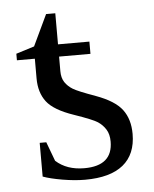

<svg xmlns="http://www.w3.org/2000/svg" viewBox="-45 -602 513 640"><g transform="rotate(-5 211.0 -282.0)"><path d="M163.6 -369.1Q163.6 -346.7 173.3 -332Q183.1 -317.4 199.5 -307.4Q215.8 -297.4 274.4 -276.4Q337.4 -253.4 361.3 -221.2Q385.3 -189 385.3 -140.1Q385.3 -71.8 342 -36.6Q298.8 -1.5 214.4 -1.5Q180.2 -1.5 138.9 -8.5Q97.7 -15.6 74.2 -24.4V-137.2H96.2L120.1 -73.2Q156.7 -40 215.3 -40Q310.1 -40 310.1 -121.1Q310.1 -145.5 300 -161.6Q290 -177.7 273.7 -188.5Q257.3 -199.2 196.3 -220.2Q129.9 -242.7 106.2 -273.7Q82.5 -304.7 82.5 -352.1V-418H22.5V-439.9L83.5 -459L132.8 -563H163.6V-459H268.6V-418H163.6Z"/></g></svg>

Font: Times New Roman
Style: Regular
Weight: 400
Designer: Steve Matteson
Foundry: Ascender Corporation
Version: Version 2.00.3